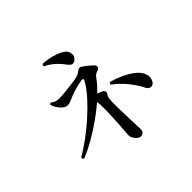

<svg xmlns="http://www.w3.org/2000/svg" viewBox="-188 -1063 1377 1377"><g transform="rotate(-45 500.0 -374.5)"><path d="M523 59Q510 59 496.5 47.5Q483 36 474 19.5Q465 3 466 -13Q466 -17 466.5 -24Q467 -31 468 -40Q470 -63 472 -96Q474 -129 476 -166Q478 -203 479 -237.5Q480 -272 479 -298Q478 -311 477.5 -321Q477 -331 475 -338Q423 -293 362.5 -251Q302 -209 241.5 -174.5Q181 -140 126 -117Q109 -122 114 -138Q162 -165 220.5 -207.5Q279 -250 336.5 -301Q394 -352 442 -405Q490 -458 517 -506Q525 -519 521 -524.5Q517 -530 508 -528Q480 -524 447 -515Q414 -506 385 -495Q363 -486 345 -478Q327 -470 310 -470Q292 -470 273.5 -485Q255 -500 242 -521Q229 -542 224 -561Q226 -566 231 -568.5Q236 -571 240 -569Q257 -554 280 -549.5Q303 -545 340 -549Q377 -554 419.5 -558Q462 -562 492 -569Q509 -573 518 -578Q527 -583 537 -591Q549 -601 558 -601.5Q567 -602 578 -594Q594 -584 614 -567.5Q634 -551 648 -537Q659 -526 656 -513Q653 -500 637 -495Q622 -491 611.5 -483.5Q601 -476 588 -457Q574 -438 556.5 -418.5Q539 -399 519 -379Q530 -376 539.5 -372.5Q549 -369 556 -365Q570 -358 572.5 -347Q575 -336 567 -325Q557 -313 555 -296.5Q553 -280 552 -260Q551 -238 552 -199.5Q553 -161 554.5 -118Q556 -75 557 -40Q558 -16 558.5 1.5Q559 19 559 25Q559 41 548.5 50Q538 59 523 59ZM842 -144Q829 -138 816 -143Q803 -148 795 -162Q770 -213 728.5 -265Q687 -317 633 -357Q632 -363 635 -368Q638 -373 644 -374Q687 -363 730.5 -343Q774 -323 809 -297.5Q844 -272 859 -242Q876 -209 867.5 -180.5Q859 -152 842 -144ZM561 -658Q549 -653 537 -658Q525 -663 511 -682Q489 -714 456 -743Q423 -772 388 -788Q385 -794 387 -800Q389 -806 394 -808Q418 -807 449 -801.5Q480 -796 510.5 -785.5Q541 -775 563 -759.5Q585 -744 591 -721Q597 -695 585 -679Q573 -663 561 -658Z"/></g></svg>

Font: Zen Old Mincho SemiBold
Style: Regular
Weight: 600
Version: Version 1.500